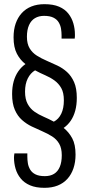

<svg xmlns="http://www.w3.org/2000/svg" viewBox="-20 -718 426 920"><path d="M193 182Q152 182 124 170Q96 158 79 137Q62 116 54.5 90Q47 64 47 37Q47 34 47.5 28.5Q48 23 49 17H111V33Q111 48 113.5 64Q116 80 124.5 94.5Q133 109 150 117.5Q167 126 195 126Q221 126 239 115Q257 104 266.5 81.5Q276 59 276 26Q276 -8 263.5 -29.5Q251 -51 229.5 -64.5Q208 -78 182.5 -89Q157 -100 132 -112Q107 -124 85.5 -143Q64 -162 51 -192Q38 -222 38 -267Q38 -301 45.5 -328Q53 -355 67.5 -376Q82 -397 102 -411Q77 -430 61 -460.5Q45 -491 45 -539Q45 -576 55 -605Q65 -634 84 -655Q103 -676 130.5 -687Q158 -698 193 -698Q235 -698 263 -686Q291 -674 307.5 -653Q324 -632 331.5 -606Q339 -580 339 -553Q339 -550 339 -544.5Q339 -539 338 -533H275V-549Q275 -564 272.5 -580Q270 -596 261.5 -610.5Q253 -625 236 -633.5Q219 -642 191 -642Q166 -642 147.5 -631Q129 -620 119 -597.5Q109 -575 109 -542Q109 -508 122 -486.5Q135 -465 156.5 -451.5Q178 -438 203.5 -427Q229 -416 254.5 -404Q280 -392 301 -373Q322 -354 335 -324.5Q348 -295 348 -249Q348 -215 340.5 -187.5Q333 -160 319 -139.5Q305 -119 285 -105Q310 -85 326 -55.5Q342 -26 342 23Q342 59 332 88.5Q322 118 303 139Q284 160 256.5 171Q229 182 193 182ZM238 -135Q261 -147 273.5 -173Q286 -199 286 -237Q286 -274 273.5 -296Q261 -318 241 -332.5Q221 -347 196.5 -357.5Q172 -368 148 -381Q126 -368 113 -342Q100 -316 100 -279Q100 -243 112.5 -220Q125 -197 145 -183Q165 -169 189.5 -158.5Q214 -148 238 -135Z"/></svg>

Font: Archivo ExtraCondensed Light
Style: Regular
Weight: 300
Width: 2
Designer: Hector Gatti
Foundry: Omnibus-Type
Version: Version 2.001